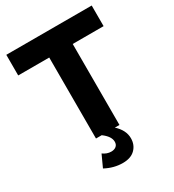

<svg xmlns="http://www.w3.org/2000/svg" viewBox="-216 -831 1052 1162"><g transform="rotate(-30 310.5 -250.0)"><path d="M393.1 -565.9V0H360.8Q413.1 47.4 413.1 104Q413.1 149.9 383.1 179.9Q353 210 296.9 210Q233.9 210 174.8 178.2L212.9 95.2Q240.2 115.2 270 115.2Q292 115.2 304.9 104.2Q317.9 93.3 317.9 73.2Q317.9 36.1 269 0H229V-565.9H12.2V-710H608.9V-565.9Z"/></g></svg>

Font: Raleway-v4020 ExtraBold
Style: Regular
Weight: 800
Designer: Matt McInerney, Pablo Impallari, Rodrigo Fuenzalida
Foundry: Matt McInerney, Pablo Impallari, Rodrigo Fuenzalida
Version: Version 4.020;PS 004.020;hotconv 1.0.88;makeotf.lib2.5.64775